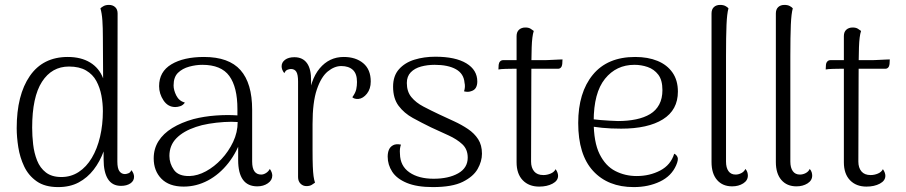

<svg xmlns="http://www.w3.org/2000/svg" viewBox="-20 -749 3689 782"><path d="M217 13Q163 13 129.5 -10.5Q96 -34 78.5 -71Q61 -108 54.5 -149.5Q48 -191 48 -227Q48 -362 101.5 -439.5Q155 -517 256 -517Q310 -517 347 -494.5Q384 -472 400 -430L399 -597Q399 -636 397 -665.5Q395 -695 389 -715Q394 -720 402.5 -724.5Q411 -729 424 -729Q439 -729 449 -720Q459 -711 459 -694L458 -91Q458 -63 466.5 -51.5Q475 -40 489 -40Q494 -40 502.5 -43Q511 -46 515 -56Q521 -49 523.5 -42Q526 -35 526 -29Q526 -12 511 -2Q496 8 473 8Q437 8 419.5 -20Q402 -48 402 -100V-205L424 -224Q418 -176 402.5 -133.5Q387 -91 361.5 -58Q336 -25 300.5 -6Q265 13 217 13ZM230 -28Q269 -28 300.5 -48.5Q332 -69 354 -106Q376 -143 387.5 -192Q399 -241 399 -296Q399 -328 393 -360Q387 -392 372.5 -419Q358 -446 330.5 -462Q303 -478 261 -478Q191 -478 151 -416Q111 -354 111 -229Q111 -196 115 -161Q119 -126 131 -95.5Q143 -65 167 -46.5Q191 -28 230 -28Z M1028 10Q989 10 969.5 -17Q950 -44 950 -97V-204L966 -194Q947 -132 910.5 -85.5Q874 -39 827 -14Q780 11 728 11Q669 11 637.5 -21Q606 -53 606 -104Q606 -143 625.5 -174Q645 -205 681.5 -227.5Q718 -250 768 -264Q811 -275 858.5 -278.5Q906 -282 947 -279V-305Q947 -394 914 -439.5Q881 -485 804 -485Q778 -485 750.5 -477.5Q723 -470 705 -452.5Q687 -435 687 -401Q687 -382 698 -360Q709 -338 733 -331Q725 -320 714 -316.5Q703 -313 694 -313Q664 -313 646 -340Q628 -367 628 -398Q628 -457 678 -487Q728 -517 811 -517Q912 -517 959.5 -463.5Q1007 -410 1007 -302V-91Q1007 -38 1044 -38Q1053 -38 1063 -44Q1073 -50 1079 -61Q1084 -54 1086.5 -47Q1089 -40 1089 -34Q1089 -15 1071 -2.5Q1053 10 1028 10ZM752 -32Q785 -33 819 -51.5Q853 -70 882 -101Q911 -132 929.5 -171Q948 -210 948 -252Q924 -254 892.5 -252Q861 -250 831 -245Q801 -240 778 -232Q727 -215 698.5 -186Q670 -157 670 -114Q670 -83 688.5 -57Q707 -31 752 -32Z M1228 9Q1214 9 1204 -1Q1194 -11 1194 -28V-417Q1194 -445 1187 -456.5Q1180 -468 1165 -468Q1159 -468 1151 -465Q1143 -462 1138 -451Q1127 -465 1127 -479Q1127 -495 1141 -505.5Q1155 -516 1179 -516Q1213 -516 1230.5 -491.5Q1248 -467 1247 -418V-337L1235 -334Q1243 -424 1282 -470.5Q1321 -517 1380 -517Q1429 -517 1459.5 -491.5Q1490 -466 1490 -417Q1490 -387 1474.5 -367.5Q1459 -348 1440 -346Q1423 -345 1415 -353Q1428 -371 1431 -385.5Q1434 -400 1434 -415Q1434 -449 1417 -464.5Q1400 -480 1370 -480Q1342 -480 1315 -458Q1288 -436 1270.5 -384.5Q1253 -333 1253 -244Q1253 -180 1253 -138.5Q1253 -97 1254 -72Q1255 -47 1257 -32Q1259 -17 1263 -5Q1258 -1 1249.5 4Q1241 9 1228 9Z M1743 13Q1678 13 1637 -4Q1596 -21 1577.5 -49.5Q1559 -78 1559 -111Q1559 -127 1564 -139Q1569 -151 1581 -157.5Q1593 -164 1613 -160Q1610 -151 1609 -142.5Q1608 -134 1609 -122Q1610 -73 1647.5 -47Q1685 -21 1746 -21Q1807 -21 1846 -43Q1885 -65 1885 -107Q1885 -141 1863 -161.5Q1841 -182 1807 -197.5Q1773 -213 1736 -230Q1697 -249 1661.5 -268.5Q1626 -288 1603.5 -318Q1581 -348 1581 -396Q1581 -440 1605 -467Q1629 -494 1668 -506Q1707 -518 1753 -518Q1835 -518 1879.5 -491Q1924 -464 1924 -417Q1924 -402 1918 -391.5Q1912 -381 1897 -377Q1891 -375 1884.5 -375Q1878 -375 1870 -377Q1873 -386 1873.5 -395Q1874 -404 1872 -412Q1869 -449 1837 -467Q1805 -485 1750 -485Q1721 -485 1695 -478Q1669 -471 1653 -454.5Q1637 -438 1637 -411Q1637 -376 1655.5 -353.5Q1674 -331 1704.5 -315Q1735 -299 1769 -283Q1799 -269 1829.5 -255Q1860 -241 1886 -223.5Q1912 -206 1927.5 -182Q1943 -158 1943 -123Q1943 -92 1925.5 -61Q1908 -30 1865 -8.5Q1822 13 1743 13Z M2176 11Q2134 11 2109 -15Q2084 -41 2084 -88V-602Q2084 -619 2094 -628Q2104 -637 2120 -637Q2133 -637 2141 -632Q2149 -627 2154 -623Q2147 -602 2145.5 -556Q2144 -510 2144 -427L2143 -91Q2143 -66 2155.5 -51Q2168 -36 2193 -36Q2208 -36 2222.5 -42Q2237 -48 2243 -60Q2248 -53 2250.5 -46Q2253 -39 2253 -33Q2253 -13 2230.5 -1Q2208 11 2176 11ZM2010 -466 2011 -485Q2012 -494 2017 -499Q2022 -504 2029 -504H2200Q2204 -504 2214 -504.5Q2224 -505 2235.5 -505.5Q2247 -506 2257 -506.5Q2267 -507 2271 -507L2270 -488Q2269 -479 2264.5 -474Q2260 -469 2253 -469H2070Q2060 -469 2040 -468.5Q2020 -468 2010 -466Z M2561 13Q2456 13 2395.5 -53Q2335 -119 2335 -248Q2335 -372 2394.5 -444.5Q2454 -517 2567 -517Q2619 -517 2658 -501Q2697 -485 2719 -453.5Q2741 -422 2741 -376Q2741 -301 2680 -263Q2619 -225 2510 -225Q2467 -225 2432 -228.5Q2397 -232 2362 -239L2363 -268Q2390 -263 2427 -260Q2464 -257 2497 -256Q2537 -256 2570.5 -263Q2604 -270 2628 -284.5Q2652 -299 2665 -323.5Q2678 -348 2678 -382Q2678 -423 2661 -445Q2644 -467 2618 -476Q2592 -485 2564 -485Q2490 -485 2444 -428Q2398 -371 2398 -255Q2398 -170 2422 -121.5Q2446 -73 2486 -52.5Q2526 -32 2573 -32Q2626 -32 2669 -54.5Q2712 -77 2726 -123Q2735 -119 2739.5 -109Q2744 -99 2734 -76Q2715 -32 2668 -9.5Q2621 13 2561 13Z M2962 10Q2923 10 2900.5 -16Q2878 -42 2878 -89V-694Q2878 -711 2887.5 -720Q2897 -729 2913 -729Q2926 -729 2934.5 -724.5Q2943 -720 2947 -715Q2941 -694 2939 -648Q2937 -602 2937 -520V-91Q2937 -66 2947 -52Q2957 -38 2976 -38Q2988 -38 2999.5 -44Q3011 -50 3016 -61Q3022 -54 3024 -47Q3026 -40 3026 -34Q3026 -14 3007 -2Q2988 10 2962 10Z M3224 10Q3185 10 3162.5 -16Q3140 -42 3140 -89V-694Q3140 -711 3149.5 -720Q3159 -729 3175 -729Q3188 -729 3196.5 -724.5Q3205 -720 3209 -715Q3203 -694 3201 -648Q3199 -602 3199 -520V-91Q3199 -66 3209 -52Q3219 -38 3238 -38Q3250 -38 3261.5 -44Q3273 -50 3278 -61Q3284 -54 3286 -47Q3288 -40 3288 -34Q3288 -14 3269 -2Q3250 10 3224 10Z M3509 11Q3467 11 3442 -15Q3417 -41 3417 -88V-602Q3417 -619 3427 -628Q3437 -637 3453 -637Q3466 -637 3474 -632Q3482 -627 3487 -623Q3480 -602 3478.5 -556Q3477 -510 3477 -427L3476 -91Q3476 -66 3488.5 -51Q3501 -36 3526 -36Q3541 -36 3555.5 -42Q3570 -48 3576 -60Q3581 -53 3583.5 -46Q3586 -39 3586 -33Q3586 -13 3563.5 -1Q3541 11 3509 11ZM3343 -466 3344 -485Q3345 -494 3350 -499Q3355 -504 3362 -504H3533Q3537 -504 3547 -504.5Q3557 -505 3568.5 -505.5Q3580 -506 3590 -506.5Q3600 -507 3604 -507L3603 -488Q3602 -479 3597.5 -474Q3593 -469 3586 -469H3403Q3393 -469 3373 -468.5Q3353 -468 3343 -466Z"/></svg>

Font: Arima Light
Style: Regular
Weight: 300
Designer: Joana Correia and Natanael Gama
Foundry: NDISCOVER
Version: Version 1.101;gftools[0.9.23]